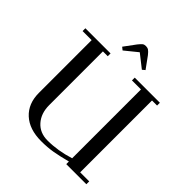

<svg xmlns="http://www.w3.org/2000/svg" viewBox="-238 -1058 1230 1230"><g transform="rotate(45 376.5 -443.0)"><path d="M22 -676.8V-702.1H250V-676.8H206.1V-189.9Q206.1 -115.7 247.6 -68.8Q289.1 -22 358.9 -22Q452.1 -22 550.8 -53.2V-676.8H469.2V-702.1H696.8V-676.8H650.9V-25.9H732.9V0H550.8V-23.9Q483.9 -6.3 437 1.7Q390.1 9.8 333 9.8Q225.6 9.8 164.8 -46.1Q104 -102.1 104 -199.2V-676.8ZM272 -785.2 330.1 -863.8Q345.7 -883.3 354.2 -889.6Q362.8 -896 377 -896Q391.6 -896 401.9 -889.2Q412.1 -882.3 426.8 -863.8L483.9 -785.2L465.8 -770L377 -839.8L291 -770Z"/></g></svg>

Font: Dehuti
Style: Bold
Weight: 700
Version: Version 1.2